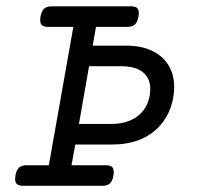

<svg xmlns="http://www.w3.org/2000/svg" viewBox="-20 -600 640 620"><path d="M428.2 -558.1Q428.2 -550.8 427.2 -546.4Q423.8 -528.3 415.5 -520.8Q407.2 -513.2 390.6 -513.2H290L279.3 -452.6H387.2Q437.5 -452.6 472.4 -435.3Q507.3 -418 524.9 -387.9Q542.5 -357.9 542.5 -319.3Q542.5 -286.1 530.8 -252.2Q519 -218.3 494.1 -191.4Q439.5 -133.3 340.8 -133.3H223.1L210.9 -66.4H321.3Q335 -66.4 341.1 -61.5Q347.2 -56.6 347.2 -44.9Q347.2 -37.6 346.2 -33.2Q343.3 -15.1 335 -7.6Q326.7 0 310.1 0H55.2Q41.5 0 35.2 -5.1Q28.8 -10.3 28.8 -22Q28.8 -25.4 29.8 -33.2Q33.2 -51.3 41.5 -58.8Q49.8 -66.4 66.4 -66.4H137.7L216.8 -513.2H135.7Q122.1 -513.2 116 -518.1Q109.9 -522.9 109.9 -534.7Q109.9 -542 110.8 -546.4Q114.3 -564.5 122.6 -572Q130.9 -579.6 147.5 -579.6H402.3Q416 -579.6 422.1 -574.7Q428.2 -569.8 428.2 -558.1ZM234.9 -199.7H337.4Q402.8 -199.7 437 -236.3Q451.7 -252.4 458.5 -272.2Q465.3 -292 465.3 -313Q465.3 -346.7 441.7 -366.5Q418 -386.2 370.1 -386.2H267.6Z"/></svg>

Font: Courier Prime
Style: Italic
Weight: 400
Italic angle: -10°
Designer: Alan Dague-Greene
Foundry: Quote-Unquote Apps
Version: Version 3.018